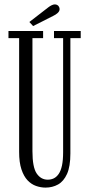

<svg xmlns="http://www.w3.org/2000/svg" viewBox="-20 -841 406 873"><path d="M187 12Q165.5 12 144 4.5Q122.5 -3 105.2 -21.2Q88 -39.5 77.5 -71Q67 -102.5 67 -150V-667.5H18.5V-700H176V-667.5H127.5V-153.5Q127.5 -80.5 146.8 -52.2Q166 -24 197 -24Q212 -24 224.5 -30Q237 -36 246.8 -50Q256.5 -64 261.8 -88.2Q267 -112.5 267 -149V-667.5H225.5V-700H347V-667.5H300V-143Q300 -84 284.8 -50.2Q269.5 -16.5 244 -2.2Q218.5 12 187 12ZM130.5 -722.5 113.5 -741 199.5 -807.5Q206.5 -813 214.5 -817Q222.5 -821 229.5 -821Q235.5 -821 240.8 -818Q246 -815 248.5 -809.5Q251 -805 251 -799.5Q251 -790 242.2 -782Q233.5 -774 221.5 -768.5Z"/></svg>

Font: Imbue Thin 10pt Light
Style: Regular
Weight: 300
Version: Version 1.102